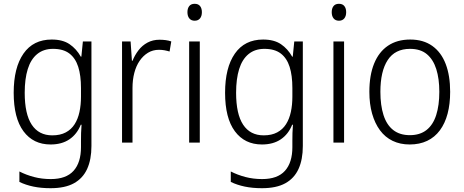

<svg xmlns="http://www.w3.org/2000/svg" viewBox="-20 -750 2440 1010"><path d="M252 -542Q310 -542 346 -517.5Q382 -493 405 -452H408L416 -532H461V18Q461 89 438.5 138.5Q416 188 369 214Q322 240 246 240Q196 240 155.5 231.5Q115 223 82 207V152Q117 170 158.5 181Q200 192 247 192Q328 192 367 148.5Q406 105 406 24V-8Q406 -28 406.5 -50Q407 -72 409 -94H405Q385 -44 345 -17Q305 10 246 10Q155 10 103.5 -59.5Q52 -129 52 -262Q52 -394 103.5 -468Q155 -542 252 -542ZM259 -493Q209 -493 175.5 -465.5Q142 -438 126 -386.5Q110 -335 110 -262Q110 -150 147 -94Q184 -38 255 -38Q297 -38 326 -53.5Q355 -69 372.5 -96.5Q390 -124 398 -161Q406 -198 406 -241V-287Q406 -353 391.5 -398.5Q377 -444 345 -468.5Q313 -493 259 -493Z M819 -541Q835 -541 851 -539Q867 -537 881 -532L872 -479Q859 -483 845.5 -485.5Q832 -488 816 -488Q784 -488 758.5 -472.5Q733 -457 714.5 -430Q696 -403 686.5 -366.5Q677 -330 677 -287V0H622V-532H667L674 -430H677Q689 -460 708.5 -485.5Q728 -511 756 -526Q784 -541 819 -541Z M1031 -532V0H975V-532ZM1004 -730Q1023 -730 1032.5 -718Q1042 -706 1042 -686Q1042 -665 1032 -653Q1022 -641 1004 -641Q986 -641 976 -653Q966 -665 966 -686Q966 -706 975.5 -718Q985 -730 1004 -730Z M1364 -542Q1422 -542 1458 -517.5Q1494 -493 1517 -452H1520L1528 -532H1573V18Q1573 89 1550.5 138.5Q1528 188 1481 214Q1434 240 1358 240Q1308 240 1267.5 231.5Q1227 223 1194 207V152Q1229 170 1270.5 181Q1312 192 1359 192Q1440 192 1479 148.5Q1518 105 1518 24V-8Q1518 -28 1518.5 -50Q1519 -72 1521 -94H1517Q1497 -44 1457 -17Q1417 10 1358 10Q1267 10 1215.5 -59.5Q1164 -129 1164 -262Q1164 -394 1215.5 -468Q1267 -542 1364 -542ZM1371 -493Q1321 -493 1287.5 -465.5Q1254 -438 1238 -386.5Q1222 -335 1222 -262Q1222 -150 1259 -94Q1296 -38 1367 -38Q1409 -38 1438 -53.5Q1467 -69 1484.5 -96.5Q1502 -124 1510 -161Q1518 -198 1518 -241V-287Q1518 -353 1503.5 -398.5Q1489 -444 1457 -468.5Q1425 -493 1371 -493Z M1790 -532V0H1734V-532ZM1763 -730Q1782 -730 1791.5 -718Q1801 -706 1801 -686Q1801 -665 1791 -653Q1781 -641 1763 -641Q1745 -641 1735 -653Q1725 -665 1725 -686Q1725 -706 1734.5 -718Q1744 -730 1763 -730Z M2348 -267Q2348 -203 2334.5 -152Q2321 -101 2294 -64.5Q2267 -28 2227 -9Q2187 10 2135 10Q2085 10 2045.5 -9Q2006 -28 1979 -64.5Q1952 -101 1937.5 -152Q1923 -203 1923 -267Q1923 -354 1948 -415.5Q1973 -477 2021 -509.5Q2069 -542 2138 -542Q2207 -542 2254 -508.5Q2301 -475 2324.5 -413.5Q2348 -352 2348 -267ZM1981 -267Q1981 -196 1997.5 -144.5Q2014 -93 2048.5 -66Q2083 -39 2136 -39Q2189 -39 2223.5 -66Q2258 -93 2274.5 -144.5Q2291 -196 2291 -267Q2291 -336 2275 -386.5Q2259 -437 2225.5 -465Q2192 -493 2137 -493Q2058 -493 2019.5 -434Q1981 -375 1981 -267Z"/></svg>

Font: Noto Sans Hebrew SemiCondensed Light
Style: Regular
Weight: 300
Width: 4
Designer: Monotype Design Team
Foundry: Monotype Imaging Inc.
Version: Version 2.003